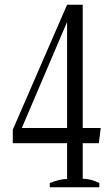

<svg xmlns="http://www.w3.org/2000/svg" viewBox="-20 -790 467 810"><path d="M190 -18C190 -18 190 0 190 0C190 0 399 0 399 0C399 0 399 -18 399 -18C376 -29 352 -36 329 -36C329 -36 329 -186 329 -186C329 -186 397 -186 397 -186C397 -186 405 -250 405 -250C405 -250 329 -250 329 -250C329 -250 329 -770 329 -770C329 -770 263 -770 263 -770C263 -770 34 -243 34 -243C34 -243 34 -186 34 -186C34 -186 263 -186 263 -186C263 -186 263 -35 263 -35C243 -35 218 -29 190 -18ZM263 -250C263 -250 72 -250 72 -250C72 -250 262 -695 262 -695C262 -695 263 -695 263 -695C263 -695 263 -250 263 -250Z"/></svg>

Font: BUSH 25 TRIRONG
Style: Regular
Weight: 400
Designer: Katatrad Team
Foundry: CadsonDemak